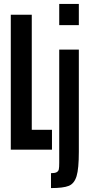

<svg xmlns="http://www.w3.org/2000/svg" viewBox="-20 -763 454 979"><path d="M35 0V-688H142V-101H245V0ZM282 -635V-743H382V-635ZM282 68V-510H382V11Q382 97 370.5 135Q359 173 331 184.5Q303 196 240 196V120Q260 120 269 115Q278 110 280 100Q282 90 282 68Z"/></svg>

Font: Saira Ultra Condensed
Style: Bold
Weight: 700
Width: 1
Designer: Hector Gatti with collaboration of the Omnibus-Type team
Foundry: Omnibus-Type
Version: Version 1.001; ttfautohint (v1.8)